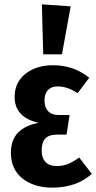

<svg xmlns="http://www.w3.org/2000/svg" viewBox="-20 -845 442 880"><path d="M389 -489 336 -418Q289 -449 244 -449Q216 -449 200 -432.5Q184 -416 184 -384Q184 -353 200.5 -335.5Q217 -318 248 -318H299L285 -228H242Q204 -228 187.5 -210Q171 -192 171 -155Q171 -121 188.5 -102.5Q206 -84 241 -84Q267 -84 290.5 -93Q314 -102 343 -123L401 -48Q330 15 220 15Q136 15 83 -27Q30 -69 30 -145Q30 -203 62 -236.5Q94 -270 157 -282Q47 -307 47 -401Q47 -467 96.5 -506.5Q146 -546 224 -546Q317 -546 389 -489ZM172 -825 304 -816 264 -596H178Z"/></svg>

Font: Fira Sans Extra Condensed SemiBold
Style: Regular
Weight: 600
Width: 1
Designer: Carrois Corporate & Edenspiekermann AG
Foundry: Carrois Corporate GbR & Edenspiekermann AG
Version: Version 4.203